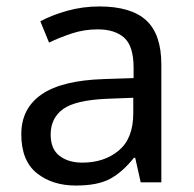

<svg xmlns="http://www.w3.org/2000/svg" viewBox="-20 -565 601 595"><path d="M288 -545Q386 -545 433 -502Q480 -459 480 -365V0H416L399 -76H395Q360 -32 321.5 -11Q283 10 215 10Q142 10 94 -28.5Q46 -67 46 -149Q46 -229 109 -272.5Q172 -316 303 -320L394 -323V-355Q394 -422 365 -448Q336 -474 283 -474Q241 -474 203 -461.5Q165 -449 132 -433L105 -499Q140 -518 188 -531.5Q236 -545 288 -545ZM314 -259Q214 -255 175.5 -227Q137 -199 137 -148Q137 -103 164.5 -82Q192 -61 235 -61Q303 -61 348 -98.5Q393 -136 393 -214V-262Z"/></svg>

Font: Noto Sans Vai
Style: Regular
Weight: 400
Designer: Monotype Design Team
Foundry: Monotype Imaging Inc.
Version: Version 2.001; ttfautohint (v1.8.4.7-5d5b)